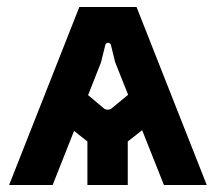

<svg xmlns="http://www.w3.org/2000/svg" viewBox="-20 -527 615 547"><path d="M6 0H130L191 -154L229 -124V0H344V-124L385 -156L447 0H569L369 -507H206ZM231 -256 268 -350 280 -399C282 -407 294 -407 296 -399L308 -350L345 -257L299 -219C293 -213 281 -213 275 -219Z"/></svg>

Font: Finlandica SemiBold
Style: Regular
Weight: 600
Designer: Niklas Ekholm, Juho Hiilivirta, Jaakko Suomalainen
Foundry: Helsinki Type Studio
Version: Version 2.000;Glyphs 3.2 (3202)